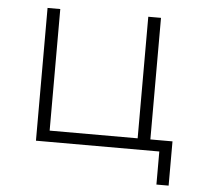

<svg xmlns="http://www.w3.org/2000/svg" viewBox="-49 -572 777 752"><g transform="rotate(5 339.5 -196.0)"><path d="M554 -44H641V130H593V0H108V-522H158V-44H504V-522H554Z"/></g></svg>

Font: mBank Light
Style: Regular
Weight: 300
Designer: Julieta Ulanovsky
Foundry: Julieta Ulanovsky
Version: Version 7.200;PS 007.200;hotconv 1.0.88;makeotf.lib2.5.64775